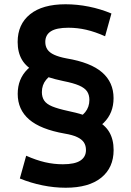

<svg xmlns="http://www.w3.org/2000/svg" viewBox="-20 -760 615 900"><path d="M329.4 -202Q359.7 -210 379.4 -234.2Q399 -258.3 399 -291.7Q399 -315.3 388.2 -331.5Q377.3 -347.7 350.8 -359.2Q324.3 -370.7 277 -380Q198.7 -396.4 151.3 -420.4Q104 -444.4 83.4 -479.2Q62.7 -514 62.7 -563.3Q62.7 -646 120.8 -693Q179 -740 287.3 -740Q341.6 -740 396.5 -729Q451.3 -718 502.3 -696.7L472.6 -590Q426.3 -610.7 384.6 -620.4Q343 -630 300.6 -630Q244.6 -630 218.5 -613.2Q192.3 -596.4 192.3 -563.3Q192.3 -543 202.1 -528.2Q212 -513.3 234.1 -503.2Q256.3 -493 291.7 -486.3Q405.3 -467.3 458.8 -420.6Q512.3 -374 512.3 -300Q512.3 -230 466.6 -184.7Q421 -139.3 334.7 -125.3ZM288 120Q234 120 179.2 108.8Q124.3 97.7 73 76.7L102.7 -30Q149.3 -9.3 190.8 0.4Q232.3 10 274.7 10Q330.7 10 356.8 -7.3Q383 -24.6 383 -56.7Q383 -77.7 373.2 -92.5Q363.3 -107.3 341.5 -117.5Q319.7 -127.7 283.7 -133.7Q170 -153.7 116.5 -200Q63 -246.4 63 -320Q63 -390 109 -435.3Q155 -480.7 240.6 -494.7L245.9 -418Q215.6 -410 196 -385.8Q176.3 -361.7 176.3 -328.3Q176.3 -305 187.1 -288.7Q198 -272.3 224.5 -261.3Q251 -250.3 298.3 -240Q377.6 -223.6 424.5 -200Q471.3 -176.3 492 -141.3Q512.6 -106.3 512.6 -56.7Q512.6 26 454.5 73Q396.3 120 288 120Z"/></svg>

Font: M PLUS 1 Thin
Style: Regular
Weight: 100
Designer: Coji Morishita
Foundry: UNDERFOREST DESIGN
Version: Version 1.001